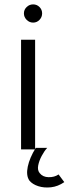

<svg xmlns="http://www.w3.org/2000/svg" viewBox="-20 -681 323 875"><path d="M140 0H76V-500H140ZM131 -578Q114 -578 101.5 -590.5Q89 -603 89 -620Q89 -637 101.5 -649Q114 -661 131 -661Q148 -661 160 -649Q172 -637 172 -620Q172 -603 160 -590.5Q148 -578 131 -578ZM273 149Q244 169 212.5 172.5Q181 176 154.5 167.5Q128 159 114 142Q98 119 106.5 78.5Q115 38 143 -7H195Q182 7 170 29.5Q158 52 154 73.5Q150 95 161 108Q175 126 201.5 126.5Q228 127 247 114Z"/></svg>

Font: Kulim Park Light
Style: Regular
Weight: 300
Designer: Noponies / Dale Sattler
Foundry: Noponies
Version: Version 1.000; ttfautohint (v1.8.3)